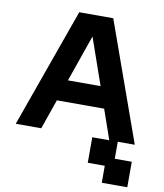

<svg xmlns="http://www.w3.org/2000/svg" viewBox="-100 -781 950 1112"><g transform="rotate(10 375.0 -225.0)"><path d="M275 -700 25 0H175L236 -175H514L575 0H475V150H575V250H725V100H625V0H725L475 -700ZM279 -300 375 -575 471 -300Z"/></g></svg>

Font: LS-VG5000 Bold
Style: Regular
Weight: 400
Designer: Justin Bihan, 2021
Foundry: Justin Bihan, 2021
Version: Version 1.000;Glyphs 3.1.2 (3151)